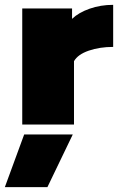

<svg xmlns="http://www.w3.org/2000/svg" viewBox="-61 -515 488 794"><path d="M31 -480H237V-437Q264 -463 309.5 -479Q355 -495 407 -495V-321Q351 -321 306 -305.5Q261 -290 245 -262V0H31ZM39 41H240L135 259H-41Z"/></svg>

Font: Readiness Black
Style: Regular
Weight: 900
Designer: Katatrad Team
Foundry: CadsonDemak
Version: Version 1.00;April 23, 2019;FontCreator 11.5.0.2425 64-bit; 